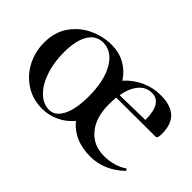

<svg xmlns="http://www.w3.org/2000/svg" viewBox="-73 -611 837 837"><g transform="rotate(45 345.5 -193.0)"><path d="M663 -63Q665 -63 667.5 -59Q670 -55 668 -53Q599 12 515 12Q463 12 424 -5.5Q385 -23 361 -54Q334 -22 297 -4.5Q260 13 218 13Q161 13 116 -16Q71 -45 46 -93Q21 -141 21 -198Q21 -263 53.5 -308.5Q86 -354 135.5 -376.5Q185 -399 236 -399Q284 -399 320.5 -378Q357 -357 380 -321Q411 -356 453 -375.5Q495 -395 543 -395Q604 -395 635 -367Q666 -339 666 -278Q666 -264 663.5 -257.5Q661 -251 654 -251L413 -250Q411 -224 411 -207Q411 -126 450 -79Q489 -32 555 -32Q584 -32 612 -39.5Q640 -47 661 -62ZM325 -170Q325 -265 291.5 -322.5Q258 -380 203 -380Q160 -380 136 -340.5Q112 -301 112 -227Q112 -167 129 -116Q146 -65 176.5 -35Q207 -5 244 -5Q281 -5 303 -48Q325 -91 325 -170ZM416 -268 572 -271Q572 -375 509 -375Q473 -375 449 -346.5Q425 -318 416 -268Z"/></g></svg>

Font: Cormorant Garamond SemiBold
Style: Regular
Weight: 600
Designer: Christian Thalmann (Catharsis Fonts)
Version: Version 3.000